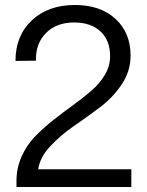

<svg xmlns="http://www.w3.org/2000/svg" viewBox="-20 -749 590 769"><path d="M46 -24Q46 -76 66.5 -122Q87 -168 120.5 -202.5Q154 -237 194 -268.5Q234 -300 273.5 -328.5Q313 -357 346.5 -386Q380 -415 400.5 -450Q421 -485 421 -524Q421 -587 382.5 -623Q344 -659 277 -659Q206 -659 164 -616.5Q122 -574 124 -506L42 -505Q42 -606 107.5 -667.5Q173 -729 280 -729Q382 -729 442.5 -673.5Q503 -618 503 -526Q503 -464 467.5 -411Q432 -358 380 -319Q328 -280 275 -243.5Q222 -207 181 -163Q140 -119 133 -71H506V0H46Z"/></svg>

Font: Mona Sans
Style: Regular
Weight: 400
Designer: Deni Anggara
Foundry: GitHub
Version: Version 2.000;Glyphs 3.2.3 (3260)